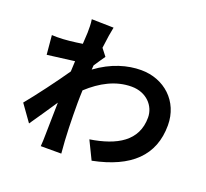

<svg xmlns="http://www.w3.org/2000/svg" viewBox="-136 -936 1228 1143"><g transform="rotate(20 478.0 -364.0)"><path d="M376 -633C383 -692 391 -741 397 -768L258 -771C263 -743 262 -714 262 -687C262 -677 260 -650 258 -615C206 -607 152 -600 99 -600C89 -600 78 -601 67 -601L78 -480C132 -487 205 -496 250 -502L247 -436C193 -357 98 -230 44 -165L119 -60C151 -106 198 -175 238 -235C236 -155 236 -100 234 -27C234 -11 233 23 231 43H361C351 -63 349 -169 349 -275C349 -300 350 -327 351 -354C430 -427 519 -475 619 -475C714 -475 773 -408 773 -335C773 -186 655 -120 489 -94L545 21C780 -26 900 -141 900 -332C900 -484 785 -587 639 -587C554 -587 456 -560 360 -489C361 -498 361 -507 362 -516C379 -541 399 -572 411 -588Z"/></g></svg>

Font: Kinto Sans
Style: Bold
Weight: 700
Designer: Authors: Ryoko NISHIZUKA  (kana & ideographs); Paul D. Hunt (Latin, Greek & Cyrillic); Wenlong ZHANG  (bopomofo); Sandol
Foundry: Adobe Systems Incorporated, ookami Inc.
Version: Version 0.001